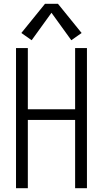

<svg xmlns="http://www.w3.org/2000/svg" viewBox="-20 -987 540 1007"><path d="M64 0V-735H126V-414H374V-735H436V0H374V-358H126V0ZM146 -776 92 -814 216 -967H284L408 -814L354 -776L250 -920Z"/></svg>

Font: Iosevka SS01 Light
Style: Regular
Weight: 300
Monospace: yes
Designer: Belleve Invis
Foundry: Belleve Invis
Version: 2.3.3; ttfautohint (v1.8.3)